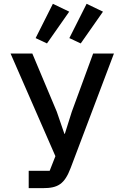

<svg xmlns="http://www.w3.org/2000/svg" viewBox="-20 -976 640 996"><path d="M128.9 0H202.4C280.5 0 314.6 -20.6 346.6 -104.8L571 -698.2H463.1L352.3 -396L316.4 -282H313.9L274.5 -396.7L147.7 -698.2H34.8L267.4 -165.8L237.6 -89.8H128.9ZM164.8 -778.4 223.7 -750.7 339.1 -915.5 254.3 -956.3ZM339.8 -778.4 398.8 -750.7 514.2 -915.5 429.3 -956.3Z"/></svg>

Font: Margiela Mono Medium
Style: Regular
Weight: 500
Designer: Mike Abbink, Paul van der Laan, Pieter van Rosmalen
Foundry: Bold Monday
Version: Version 2.003 2021